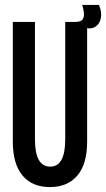

<svg xmlns="http://www.w3.org/2000/svg" viewBox="-20 -749 431 780"><path d="M183 11Q110 11 71 -36.5Q32 -84 32 -174V-660H122V-183Q122 -72 184 -72Q245 -72 245 -183V-660H334V-174Q334 -82 294 -35.5Q254 11 183 11ZM330 -635 285 -645 287 -660Q310 -660 316.5 -671.5Q323 -683 320.5 -699.5Q318 -716 314 -729H382Q394 -701 390 -677.5Q386 -654 370 -642Q354 -630 330 -635Z"/></svg>

Font: Bricolage Grotesque 96pt Condensed
Style: Regular
Weight: 400
Width: 3
Designer: Mathieu Triay
Foundry: Atelier Triay
Version: Version 1.001; ttfautohint (v1.8.4.7-5d5b);gftools[0.9.33.de